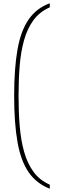

<svg xmlns="http://www.w3.org/2000/svg" viewBox="-20 -796 380 1180"><path d="M286 364Q204 332 156 262.5Q108 193 87.5 77Q67 -39 67 -207Q67 -376 87.5 -491.5Q108 -607 156 -676.5Q204 -746 286 -776V-751Q224 -724 186 -672.5Q148 -621 128 -549.5Q108 -478 101 -391.5Q94 -305 94 -207Q94 -110 101 -23Q108 64 128 136Q148 208 186 260Q224 312 286 339Z"/></svg>

Font: Noto Serif Telugu Thin
Style: Regular
Weight: 100
Designer: Jelle Bosma - Monotype Design Team
Foundry: Monotype Imaging Inc.
Version: Version 2.005; ttfautohint (v1.8.4.7-5d5b)